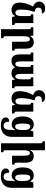

<svg xmlns="http://www.w3.org/2000/svg" viewBox="1669 -2473 1063 4441"><g transform="rotate(90 2200.5 -252.5)"><path d="M351 -69H356L373 0H557V-56Q532 -56 522.5 -65.5Q513 -75 513 -107V-492H311V-437Q337 -437 344.5 -426.5Q352 -416 352 -384V-229Q352 -164 335.5 -121Q319 -78 268 -78Q202 -78 202 -212Q202 -285 214 -360Q226 -435 252 -508V-521Q191 -533 173.5 -555.5Q156 -578 156 -606Q156 -647 178.5 -669Q201 -691 289 -691Q286 -764 167 -764Q93 -764 55 -722Q17 -680 17 -629Q17 -577 48.5 -540Q80 -503 132 -488Q40 -328 40 -181Q40 -80 87 -34Q134 12 211 12Q258 12 292 -5Q326 -22 351 -69Z M1151 -56Q1121 -56 1113.5 -66.5Q1106 -77 1106 -112V-309Q1106 -410 1067 -456Q1028 -502 957 -502Q908 -502 876 -485Q844 -468 818 -421H814L801 -492H611V-436Q636 -436 646 -426Q656 -416 656 -384V255H863V200Q834 200 825.5 189.5Q817 179 817 147V-262Q817 -324 831 -368Q845 -412 885 -412Q920 -412 932.5 -377Q945 -342 945 -278V0H1151Z M1771 -492V-437Q1800 -437 1807.5 -425.5Q1815 -414 1815 -383V-229Q1815 -164 1800 -120Q1785 -76 1746 -76Q1689 -76 1689 -210V-492H1483V-437Q1512 -437 1520 -426.5Q1528 -416 1528 -381V-217Q1528 -156 1511.5 -116Q1495 -76 1458 -76Q1422 -76 1411 -111Q1400 -146 1400 -210V-492H1195V-436Q1224 -436 1231.5 -427.5Q1239 -419 1239 -386V-179Q1239 -77 1276.5 -32Q1314 13 1385 13Q1428 13 1468 -2.5Q1508 -18 1533 -66H1540Q1557 -22 1590.5 -4.5Q1624 13 1673 13Q1723 13 1756 -4.5Q1789 -22 1815 -66H1819L1832 0H2020V-53Q1991 -53 1983.5 -63Q1976 -73 1976 -101V-492Z M2399 -69H2404L2421 0H2605V-56Q2580 -56 2570.5 -65.5Q2561 -75 2561 -107V-492H2359V-437Q2385 -437 2392.5 -426.5Q2400 -416 2400 -384V-229Q2400 -164 2383.5 -121Q2367 -78 2316 -78Q2250 -78 2250 -212Q2250 -285 2262 -360Q2274 -435 2300 -508V-521Q2239 -533 2221.5 -555.5Q2204 -578 2204 -606Q2204 -647 2226.5 -669Q2249 -691 2337 -691Q2334 -764 2215 -764Q2141 -764 2103 -722Q2065 -680 2065 -629Q2065 -577 2096.5 -540Q2128 -503 2180 -488Q2088 -328 2088 -181Q2088 -80 2135 -34Q2182 12 2259 12Q2306 12 2340 -5Q2374 -22 2399 -69Z M2887 259Q3001 259 3073 194.5Q3145 130 3145 9V-492H3020L3000 -424H2992Q2950 -502 2863 -502Q2772 -502 2722.5 -436Q2673 -370 2673 -248Q2673 -124 2722.5 -57.5Q2772 9 2860 9Q2938 9 2983 -69H2992Q2987 -32 2985.5 -9Q2984 14 2984 34V48Q2984 196 2888 196Q2795 196 2795 66Q2697 68 2697 144Q2697 259 2887 259ZM2909 -72Q2862 -72 2849.5 -126Q2837 -180 2837 -247Q2837 -314 2848.5 -367.5Q2860 -421 2907 -421Q2949 -421 2969 -381Q2989 -341 2989 -246Q2989 -72 2909 -72Z M3788 -56Q3758 -56 3750.5 -66.5Q3743 -77 3743 -112V-309Q3743 -410 3704 -456Q3665 -502 3594 -502Q3497 -502 3456 -421H3451Q3452 -439 3453.5 -456.5Q3455 -474 3455 -492V-760H3249V-704Q3274 -704 3284 -694Q3294 -684 3294 -652V255H3500V200Q3471 200 3463 189.5Q3455 179 3455 147V-262Q3455 -324 3468.5 -368Q3482 -412 3523 -412Q3558 -412 3570 -377Q3582 -342 3582 -278V0H3788Z M4066 259Q4180 259 4252 194.5Q4324 130 4324 9V-492H4199L4179 -424H4171Q4129 -502 4042 -502Q3951 -502 3901.5 -436Q3852 -370 3852 -248Q3852 -124 3901.5 -57.5Q3951 9 4039 9Q4117 9 4162 -69H4171Q4166 -32 4164.5 -9Q4163 14 4163 34V48Q4163 196 4067 196Q3974 196 3974 66Q3876 68 3876 144Q3876 259 4066 259ZM4088 -72Q4041 -72 4028.5 -126Q4016 -180 4016 -247Q4016 -314 4027.5 -367.5Q4039 -421 4086 -421Q4128 -421 4148 -381Q4168 -341 4168 -246Q4168 -72 4088 -72Z"/></g></svg>

Font: Noto Serif Armenian SemiCondensed Extra
Style: Regular
Weight: 800
Width: 4
Designer: Monotype Design Team
Foundry: Monotype Imaging Inc.
Version: Version 1.901